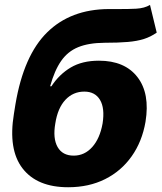

<svg xmlns="http://www.w3.org/2000/svg" viewBox="-20 -765 669 795"><path d="M601.1 -744.6 628.9 -629.9Q603.5 -612.3 575.7 -603.5Q547.9 -594.7 509.3 -591.3Q470.7 -587.9 412.6 -587.9Q347.2 -587.4 304 -569.8Q260.7 -552.2 233.2 -512.7Q205.6 -473.1 187.5 -407.7H192.9Q225.1 -457 272.7 -485.4Q320.3 -513.7 389.6 -513.7Q496.6 -513.7 549.1 -445.8Q601.6 -377.9 582.5 -260.7Q568.4 -178.7 525.1 -117.7Q481.9 -56.6 415 -23.2Q348.1 10.3 262.2 10.3Q133.8 10.3 73.5 -67.6Q13.2 -145.5 37.6 -293.5L43.9 -333Q78.1 -535.6 175.3 -631.1Q272.5 -726.6 429.7 -727.5Q438.5 -727.5 446.5 -727.5Q454.6 -727.5 462.4 -727.5Q509.3 -727.1 543.9 -729Q578.6 -731 601.1 -744.6ZM285.2 -120.6Q330.1 -120.6 361.8 -156Q393.6 -191.4 404.8 -253.9Q414.6 -317.4 394 -351.6Q373.5 -385.7 329.1 -385.7Q282.7 -385.7 250.7 -351.6Q218.8 -317.4 209 -253.9Q198.2 -191.9 218.5 -156.2Q238.8 -120.6 285.2 -120.6Z"/></svg>

Font: Inter Extra Bold
Style: Italic
Weight: 800
Italic angle: -9.39999°
Designer: Rasmus Andersson
Foundry: rsms
Version: Version 4.000;git-3c8e0fc